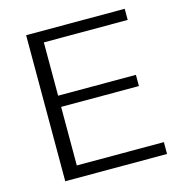

<svg xmlns="http://www.w3.org/2000/svg" viewBox="-104 -787 832 880"><g transform="rotate(-15 312.5 -346.5)"><path d="M98.1 0V-692.9H565.9V-640.1H168V-387.2H537.1V-334H168V-56.2H581.1V0Z"/></g></svg>

Font: CMU Bright
Style: Roman
Weight: 500
Version: Version 0.7.0